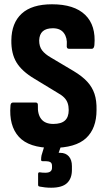

<svg xmlns="http://www.w3.org/2000/svg" viewBox="-20 -683 502 897"><path d="M225 8Q115 8 68 -44Q21 -96 29 -190Q30 -204 41 -204H147Q158 -204 157 -190Q155 -149 173 -126.5Q191 -104 229 -104Q266 -104 283.5 -120Q301 -136 301 -169Q301 -187 296 -201.5Q291 -216 279.5 -227.5Q268 -239 248 -250L141 -315Q82 -350 57 -391.5Q32 -433 33 -495Q34 -576 81.5 -619.5Q129 -663 223 -663Q327 -663 378 -613.5Q429 -564 421 -472Q419 -455 409 -455H302Q290 -455 292 -472Q295 -506 278.5 -528.5Q262 -551 227 -551Q196 -551 180 -537Q164 -523 163 -494Q163 -466 176.5 -448Q190 -430 218 -414L324 -351Q364 -327 387.5 -301.5Q411 -276 421.5 -244.5Q432 -213 431 -169Q431 -83 382 -37.5Q333 8 225 8ZM219 194Q204 194 190.5 192.5Q177 191 167 189Q162 188 160 186.5Q158 185 158 180V130Q158 121 166 122Q171 123 178 123.5Q185 124 192 124Q208 124 215.5 118Q223 112 223 101V92Q223 79 215 74.5Q207 70 193 70H179Q172 70 172 64Q172 59 172.5 53Q173 47 174 43L198 -36Q201 -45 209 -45H269Q281 -45 276 -32L254 31H261Q287 31 301.5 47.5Q316 64 316 93V111Q316 151 293 172.5Q270 194 219 194Z"/></svg>

Font: Sofia Sans Condensed ExtraBold
Style: Regular
Weight: 800
Designer: Botio Nikoltchev, Ani Petrova
Foundry: lettersoup
Version: Version 4.101